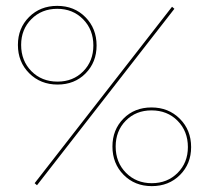

<svg xmlns="http://www.w3.org/2000/svg" viewBox="-20 -631 712 654"><path d="M41 -478Q41 -535 79 -573Q117 -611 175 -611Q233 -611 271 -572.5Q309 -534 309 -476Q309 -419 271.5 -381Q234 -343 176 -343Q118 -343 79.5 -381.5Q41 -420 41 -478ZM106 0 98 -7 566 -608 574 -601ZM176 -353Q229 -353 263.5 -388Q298 -423 298 -476Q298 -530 263 -565.5Q228 -601 175 -601Q122 -601 87 -566Q52 -531 52 -478Q52 -424 87 -388.5Q122 -353 176 -353ZM631 -130Q631 -73 593 -35Q555 3 497 3Q439 3 401 -35.5Q363 -74 363 -132Q363 -189 400.5 -227Q438 -265 496 -265Q554 -265 592.5 -226.5Q631 -188 631 -130ZM496 -255Q443 -255 408.5 -220Q374 -185 374 -132Q374 -78 409 -42.5Q444 -7 497 -7Q550 -7 585 -42Q620 -77 620 -130Q620 -184 585 -219.5Q550 -255 496 -255Z"/></svg>

Font: EauTestInfant Hairline
Style: Italic
Weight: 250
Italic angle: -12°
Designer: Christian Thalmann (Catharsis Fonts)
Version: Version 0.001;PS 000.001;hotconv 1.0.88;makeotf.lib2.5.64775